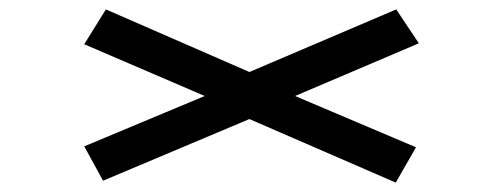

<svg xmlns="http://www.w3.org/2000/svg" viewBox="-20 -532 1040 408"><path d="M821 -144 510 -279 199 -148 159 -221 415 -328 159 -438 205 -512 510 -379 822 -512 870 -440 607 -328 864 -219Z"/></svg>

Font: Inconsolata UltraExpanded Medium
Style: Regular
Weight: 500
Width: 9
Monospace: yes
Designer: Raph Levien, Cyreal, Brenton Simpson
Foundry: Raph Levien, Cyreal, Google
Version: Version 3.001; ttfautohint (v1.8.2.53-6de2)